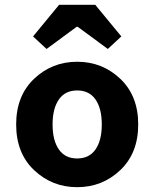

<svg xmlns="http://www.w3.org/2000/svg" viewBox="-20 -764 640 796"><path d="M478.5 -58.5Q404 12 300 12Q196 12 121.5 -58.5Q47 -129 47 -248Q47 -367 121.5 -437.5Q196 -508 300 -508Q404 -508 478.5 -437.5Q553 -367 553 -248Q553 -129 478.5 -58.5ZM224 -144.5Q250 -107 300 -107Q350 -107 376 -144.5Q402 -182 402 -248Q402 -314 376 -351.5Q350 -389 300 -389Q250 -389 224 -351.5Q198 -314 198 -248Q198 -182 224 -144.5ZM173 -561 117 -613 225 -744H375L483 -613L427 -561L302 -653H298Z"/></svg>

Font: TypoPRO Source Code Pro
Style: Bold
Weight: 700
Monospace: yes
Designer: Paul D. Hunt, Teo Tuominen
Foundry: Adobe Systems Incorporated
Version: Version 2.010;PS 1.0;hotconv 1.0.84;makeotf.lib2.5.63406